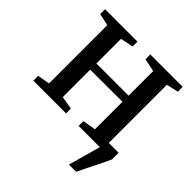

<svg xmlns="http://www.w3.org/2000/svg" viewBox="-187 -681 1010 1010"><g transform="rotate(45 318.0 -176.0)"><path d="M472.5 180 522.5 0 504.5 -49H613.5V0Q600 30.5 584.5 61.5Q569 92.5 554 122.5Q539 152.5 526 180ZM28 0V-36L96.5 -48V-481.5L29 -496.5V-532.5H270V-496.5L198.5 -481.5V-298.5H438V-481.5L365.5 -496.5V-532.5H606.5V-496.5L540 -481.5V-48L608.5 -36V0H364.5V-36L438 -48V-253L198.5 -252.5V-48L271.5 -36V0Z"/></g></svg>

Font: Merriweather 72pt
Style: Regular
Weight: 400
Version: Version 2.100